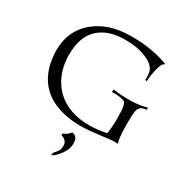

<svg xmlns="http://www.w3.org/2000/svg" viewBox="-208 -827 1192 1248"><g transform="rotate(30 388.0 -203.0)"><path d="M419 2Q352 2 295.5 -11.5Q239 -25 193 -50Q65 -124 44 -290Q43 -304 41.5 -318Q40 -332 40 -345Q40 -494 146 -582Q246 -664 400 -668H430Q573 -668 696 -623L694 -616Q678 -616 663 -557Q657 -531 653.5 -509.5Q650 -488 650 -471Q650 -467 651 -465L637 -468Q638 -474 638 -480Q638 -486 638 -491Q638 -534 619 -557Q598 -584 549 -603Q486 -629 395 -629Q271 -629 200 -566Q126 -500 126 -361Q126 -270 165 -193Q210 -108 295 -66Q369 -30 469 -30Q529 -30 596 -44Q605 -86 605 -168Q605 -274 581 -281Q546 -292 511 -292Q505 -292 499 -292Q493 -292 488 -291L491 -312Q538 -303 596 -303H624Q699 -306 744 -321L741 -302Q689 -304 681 -254Q679 -240 678 -220Q677 -200 677 -174V-138Q679 -54 689 -24L687 -18Q680 -19 674 -19.5Q668 -20 660 -20Q650 -20 624.5 -17Q599 -14 561 -9Q523 -4 487 -1Q451 2 419 2ZM353 262V251Q353 245 361 235Q374 222 382.5 208.5Q391 195 391 166Q391 148 378 134Q365 120 345 116L348 101Q363 98 382 82L392 71Q397 64 400 66Q440 70 440 124Q440 155 427 180.5Q414 206 397.5 224Q381 242 371 251Q364 256 353 262Z"/></g></svg>

Font: Gideon Roman
Style: Regular
Weight: 400
Designer: Robert E. Leuschke
Foundry: Robert E. Leuschke
Version: Version 2.010